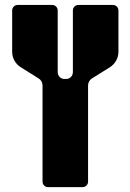

<svg xmlns="http://www.w3.org/2000/svg" viewBox="-20 -769 536 789"><path d="M444.2 -748.6H302C289.6 -748.6 279.5 -738.5 279.5 -726.1V-472.7C279.5 -455.5 265.5 -442.8 248.3 -444.5C231.2 -442.8 217.1 -455.5 217.1 -472.7V-726.2C217.1 -738.5 207.1 -748.6 194.7 -748.6H52.5C40.1 -748.6 30 -738.6 30 -726.2V-556.2C30 -530.3 43.3 -506.4 65.2 -492.7L138.8 -446.7C148.7 -440.5 154.8 -429.6 154.8 -417.8V-22.5C154.8 -10.1 164.8 0 177.2 0H319.5C331.8 0 341.9 -10 341.9 -22.5V-417.8C341.9 -429.6 348 -440.5 357.9 -446.7L431.5 -492.7C453.4 -506.4 466.7 -530.3 466.7 -556.2V-726.2C466.7 -738.5 456.6 -748.6 444.2 -748.6Z"/></svg>

Font: Gridlock
Style: Regular
Weight: 400
Designer: Abhik Krishna Ghosh
Version: Version 001.000